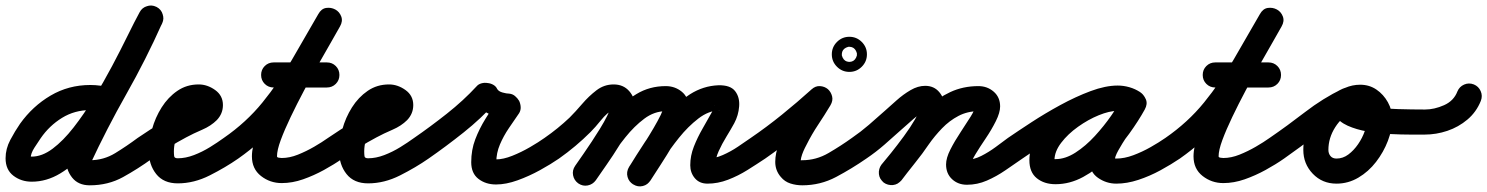

<svg xmlns="http://www.w3.org/2000/svg" viewBox="-57 -609 5337 689"><path d="M341 -294Q359 -290 368 -273.5Q377 -257 372 -239Q368 -221 351.5 -212Q335 -203 317 -208Q291 -214 267 -214Q211 -214 165.5 -186Q120 -158 89 -113Q80 -100 66.5 -79Q53 -58 53 -41Q53 -43 50 -46Q47 -50 50 -48.5Q53 -47 57 -47Q94 -47 132 -75.5Q170 -104 207 -151.5Q244 -199 279 -256Q314 -313 345 -371.5Q376 -430 401 -481Q426 -532 444 -565Q444 -565 444 -565Q444 -565 444 -565Q453 -582 471 -587Q489 -592 505 -584Q522 -575 527 -557Q532 -539 524 -523Q501 -480 472 -422Q443 -364 409 -300.5Q375 -237 335.5 -176Q296 -115 252 -65.5Q208 -16 159 13.5Q110 43 57 43Q19 43 -9 21.5Q-37 0 -37 -41Q-37 -75 -20 -107Q-3 -139 15 -165Q60 -228 124.5 -266Q189 -304 267 -304Q303 -304 341 -294Q341 -294 341 -294Q341 -294 341 -294ZM443 -562Q451 -579 468.5 -586Q486 -593 502 -585Q519 -577 526 -559.5Q533 -542 525 -526Q467 -396 396.5 -271.5Q326 -147 266 -18Q265 -17 268 -27Q270 -38 270 -37Q270 -27 271 -28Q272 -29 267 -32Q266 -33 264 -33.5Q262 -34 265 -34Q315 -34 356.5 -59.5Q398 -85 437 -114Q452 -124 470.5 -121Q489 -118 500 -103Q510 -88 507 -69.5Q504 -51 489 -40Q438 -3 384.5 26.5Q331 56 265 56Q224 56 202 28.5Q180 1 180 -37Q180 -38 182 -47Q184 -55 184 -56Q245 -185 315 -309Q385 -433 443 -562Q443 -562 443 -562Q443 -562 443 -562Z M489 -40Q473 -29 455 -32.5Q437 -36 426 -51Q415 -67 418.5 -85Q422 -103 437 -114Q482 -145 528 -172Q574 -199 623 -223Q626 -224 634 -229Q642 -234 649 -237.5Q656 -241 655 -239Q654 -237 653.5 -234Q653 -231 653 -232Q653 -232 653 -230.5Q653 -229 654 -226Q656 -218 659 -217Q662 -216 656 -216Q634 -216 617.5 -199.5Q601 -183 589.5 -158.5Q578 -134 572.5 -108.5Q567 -83 567 -66Q567 -56 568 -48.5Q569 -41 581 -41Q609 -41 639 -52.5Q669 -64 696.5 -81Q724 -98 746 -114Q761 -125 779.5 -121.5Q798 -118 809 -103Q820 -88 816.5 -69.5Q813 -51 798 -40Q752 -8 695.5 20.5Q639 49 581 49Q530 49 503.5 15.5Q477 -18 477 -66Q477 -103 488.5 -145Q500 -187 523 -223.5Q546 -260 579.5 -283Q613 -306 656 -306Q687 -306 715 -286Q743 -266 743 -232Q743 -201 721 -178Q700 -157 668.5 -143.5Q637 -130 611 -116Q579 -99 548.5 -80Q518 -61 489 -40Q489 -40 489 -40Q489 -40 489 -40Z M798 -40Q782 -29 764 -32.5Q746 -36 735 -51Q724 -67 727.5 -85Q731 -103 746 -114Q827 -170 885 -241.5Q943 -313 990 -393.5Q1037 -474 1085 -558Q1096 -578 1113.5 -580.5Q1131 -583 1146 -575Q1161 -567 1167.5 -550Q1174 -533 1163 -514Q1152 -494 1131.5 -458.5Q1111 -423 1085.5 -378Q1060 -333 1034 -284Q1008 -235 986 -189Q964 -143 950.5 -106.5Q937 -70 937 -48Q937 -44 944 -43Q951 -42 954 -42Q982 -42 1012 -54Q1042 -66 1070.5 -82.5Q1099 -99 1120 -114Q1135 -125 1153.5 -121.5Q1172 -118 1183 -103Q1194 -88 1190.5 -69.5Q1187 -51 1172 -40Q1142 -19 1105.5 1Q1069 21 1030.5 34.5Q992 48 954 48Q912 48 879.5 22.5Q847 -3 847 -48Q847 -83 866 -135.5Q885 -188 914.5 -248.5Q944 -309 977 -368.5Q1010 -428 1039 -478Q1068 -528 1085 -558Q1096 -578 1113.5 -580.5Q1131 -583 1146 -575Q1161 -567 1167.5 -550Q1174 -533 1163 -514Q1112 -423 1061 -337.5Q1010 -252 947.5 -176.5Q885 -101 798 -40Q798 -40 798 -40Q798 -40 798 -40ZM925 -295Q906 -295 893 -308Q880 -321 880 -340Q880 -359 893 -372Q906 -385 925 -385Q973 -385 1020.5 -385Q1068 -385 1116 -385Q1116 -385 1116 -385Q1116 -385 1116 -385Q1135 -385 1148 -372Q1161 -359 1161 -340Q1161 -321 1148 -308Q1135 -295 1116 -295Q1068 -295 1020.5 -295Q973 -295 925 -295Q925 -295 925 -295Q925 -295 925 -295Z M1172 -40Q1156 -29 1138 -32.5Q1120 -36 1109 -51Q1098 -67 1101.5 -85Q1105 -103 1120 -114Q1165 -145 1211 -172Q1257 -199 1306 -223Q1309 -224 1317 -229Q1325 -234 1332 -237.5Q1339 -241 1338 -239Q1337 -237 1336.5 -234Q1336 -231 1336 -232Q1336 -232 1336 -230.5Q1336 -229 1337 -226Q1339 -218 1342 -217Q1345 -216 1339 -216Q1317 -216 1300.5 -199.5Q1284 -183 1272.5 -158.5Q1261 -134 1255.5 -108.5Q1250 -83 1250 -66Q1250 -56 1251 -48.5Q1252 -41 1264 -41Q1292 -41 1322 -52.5Q1352 -64 1379.5 -81Q1407 -98 1429 -114Q1444 -125 1462.5 -121.5Q1481 -118 1492 -103Q1503 -88 1499.5 -69.5Q1496 -51 1481 -40Q1435 -8 1378.5 20.5Q1322 49 1264 49Q1213 49 1186.5 15.5Q1160 -18 1160 -66Q1160 -103 1171.5 -145Q1183 -187 1206 -223.5Q1229 -260 1262.5 -283Q1296 -306 1339 -306Q1370 -306 1398 -286Q1426 -266 1426 -232Q1426 -201 1404 -178Q1383 -157 1351.5 -143.5Q1320 -130 1294 -116Q1262 -99 1231.5 -80Q1201 -61 1172 -40Q1172 -40 1172 -40Q1172 -40 1172 -40Z M1481 -40Q1465 -29 1447 -32.5Q1429 -36 1418 -51Q1407 -67 1410.5 -85Q1414 -103 1429 -114Q1487 -154 1546.5 -201Q1606 -248 1654 -300Q1660 -307 1671 -310Q1682 -313 1693 -311Q1704 -310 1713.5 -304.5Q1723 -299 1727 -290Q1732 -281 1746.5 -277Q1761 -273 1770 -273Q1782 -272 1791 -264.5Q1800 -257 1806 -247Q1811 -236 1811.5 -224.5Q1812 -213 1806 -203Q1788 -177 1769 -149Q1750 -121 1737 -90.5Q1724 -60 1724 -27Q1724 -25 1723 -28Q1722 -31 1721 -32Q1718 -36 1715 -37Q1712 -38 1718 -37Q1720 -37 1723 -37Q1749 -37 1781.5 -50Q1814 -63 1845 -81Q1876 -99 1897 -114Q1897 -114 1897 -114Q1897 -114 1897 -114Q1912 -124 1930.5 -121Q1949 -118 1960 -103Q1970 -88 1967 -69.5Q1964 -51 1949 -40Q1920 -20 1881 1.5Q1842 23 1800.5 38Q1759 53 1723 53Q1686 53 1660 33Q1634 13 1634 -27Q1634 -71 1648.5 -109Q1663 -147 1685 -182.5Q1707 -218 1730 -253Q1737 -262 1747.5 -252Q1758 -242 1766 -227Q1773 -211 1775 -196.5Q1777 -182 1766 -183Q1730 -185 1696.5 -201Q1663 -217 1647 -250Q1642 -259 1655.5 -261.5Q1669 -264 1686 -261Q1702 -259 1714.5 -253Q1727 -247 1720 -240Q1670 -184 1606.5 -133.5Q1543 -83 1481 -40Q1481 -40 1481 -40Q1481 -40 1481 -40Z M1949 -40Q1933 -29 1915 -32.5Q1897 -36 1886 -51Q1875 -67 1878.5 -85Q1882 -103 1897 -114Q1946 -148 1987 -187Q2008 -208 2032 -236Q2056 -264 2083.5 -285Q2111 -306 2145 -306Q2180 -306 2201 -282Q2222 -258 2222 -224Q2222 -199 2206 -163Q2190 -127 2166.5 -89Q2143 -51 2119.5 -17.5Q2096 16 2081 38Q2081 38 2081 38Q2081 38 2081 38Q2070 53 2052 56.5Q2034 60 2018 49Q2003 38 1999.5 20Q1996 2 2007 -14Q2015 -25 2030 -46.5Q2045 -68 2062.5 -94.5Q2080 -121 2096 -147Q2112 -173 2122 -193.5Q2132 -214 2132 -224Q2132 -227 2134.5 -223Q2137 -219 2140 -217Q2141 -217 2143.5 -216.5Q2146 -216 2145 -216Q2143 -216 2142 -215Q2121 -204 2100 -178Q2079 -152 2062 -135Q2010 -83 1949 -40Q1949 -40 1949 -40Q1949 -40 1949 -40ZM2081 38Q2070 53 2052 56.5Q2034 60 2018 49Q2003 38 1999.5 20Q1996 2 2007 -14Q2036 -55 2069 -104.5Q2102 -154 2141 -198.5Q2180 -243 2227 -271.5Q2274 -300 2332 -300Q2365 -300 2389.5 -280Q2414 -260 2414 -225Q2414 -201 2398 -165.5Q2382 -130 2359 -91Q2336 -52 2313.5 -17.5Q2291 17 2277 39Q2277 39 2277 39Q2277 39 2277 39Q2267 54 2248.5 58Q2230 62 2214 52Q2199 42 2195 23.5Q2191 5 2201 -11Q2209 -23 2223.5 -45.5Q2238 -68 2255.5 -95.5Q2273 -123 2288.5 -149.5Q2304 -176 2314 -196.5Q2324 -217 2324 -225Q2324 -226 2324 -223.5Q2324 -221 2325 -220Q2327 -215 2331.5 -212.5Q2336 -210 2332 -210Q2291 -210 2255 -183Q2219 -156 2187 -116Q2155 -76 2128.5 -34.5Q2102 7 2081 38Q2081 38 2081 38Q2081 38 2081 38ZM2277 38Q2268 54 2250 58.5Q2232 63 2216 53Q2200 44 2195 26Q2190 8 2200 -9Q2225 -50 2257.5 -99.5Q2290 -149 2331 -195Q2372 -241 2419.5 -271Q2467 -301 2521 -303Q2564 -304 2581 -282Q2598 -260 2595.5 -227.5Q2593 -195 2578 -167Q2566 -145 2550 -119Q2534 -93 2522 -66.5Q2510 -40 2510 -16Q2510 -16 2510 -17Q2508 -26 2500 -32.5Q2492 -39 2483 -40Q2484 -40 2482 -40Q2508 -40 2536.5 -52.5Q2565 -65 2591 -82.5Q2617 -100 2637 -114Q2637 -114 2637 -114Q2637 -114 2637 -114Q2653 -125 2671.5 -121.5Q2690 -118 2700 -103Q2711 -87 2707.5 -68.5Q2704 -50 2689 -40Q2659 -20 2625.5 1Q2592 22 2555.5 36Q2519 50 2482 50Q2453 50 2436.5 30.5Q2420 11 2420 -16Q2420 -50 2433 -83Q2446 -116 2464.5 -148Q2483 -180 2499 -209Q2509 -229 2506.5 -231.5Q2504 -234 2512 -222Q2519 -212 2523 -212.5Q2527 -213 2525 -213Q2486 -212 2449 -183.5Q2412 -155 2379.5 -114.5Q2347 -74 2320.5 -32.5Q2294 9 2277 38Q2277 38 2277 38Q2277 38 2277 38Z M2689 -40Q2673 -29 2655 -32.5Q2637 -36 2626 -51Q2615 -67 2618.5 -85Q2622 -103 2637 -114Q2694 -153 2749 -197.5Q2804 -242 2855 -288Q2869 -301 2885.5 -300Q2902 -299 2914 -289Q2925 -279 2929 -263.5Q2933 -248 2923 -231Q2902 -196 2879 -161.5Q2856 -127 2837 -89Q2831 -78 2826 -66.5Q2821 -55 2818 -43Q2817 -40 2816.5 -34Q2816 -28 2816 -28Q2814 -27 2809.5 -30.5Q2805 -34 2822 -34Q2872 -34 2916.5 -60Q2961 -86 3000 -114Q3000 -114 3000 -114Q3000 -114 3000 -114Q3015 -125 3033.5 -121.5Q3052 -118 3063 -103Q3074 -88 3070.5 -69.5Q3067 -51 3052 -40Q3000 -4 2943.5 26Q2887 56 2822 56Q2800 56 2779.5 49.5Q2759 43 2745 26Q2725 3 2725 -28Q2725 -59 2738.5 -93.5Q2752 -128 2772 -162Q2792 -196 2812.5 -226.5Q2833 -257 2847 -279Q2857 -295 2874 -293Q2891 -291 2905 -279Q2919 -268 2924 -251Q2929 -234 2915 -222Q2862 -174 2805 -127.5Q2748 -81 2689 -40Q2689 -40 2689 -40Q2689 -40 2689 -40ZM2987 -441Q2983 -440 2979 -438Q2965 -431 2964 -416Q2964 -415 2964 -414Q2964 -414 2964 -413Q2964 -412 2964 -410Q2965 -406 2967 -402Q2974 -388 2989 -387Q2990 -387 2991 -387Q2992 -387 2993 -387Q3008 -388 3015 -402Q3017 -406 3018 -410Q3018 -412 3018 -413Q3018 -414 3018 -414Q3018 -414 3018 -415Q3018 -416 3018 -418Q3017 -422 3015 -426Q3008 -440 2993 -441Q2992 -441 2991 -441Q2991 -441 2990 -441Q2989 -441 2987 -441ZM2928 -414Q2928 -440 2946.5 -458.5Q2965 -477 2991 -477Q3017 -477 3035.5 -458.5Q3054 -440 3054 -414Q3054 -388 3035.5 -369.5Q3017 -351 2991 -351Q2965 -351 2946.5 -369.5Q2928 -388 2928 -414Z M2989 -51Q2978 -67 2981.5 -85Q2985 -103 3000 -114Q3032 -136 3061 -161Q3090 -186 3119 -212Q3137 -228 3160.5 -249Q3184 -270 3210.5 -285.5Q3237 -301 3263 -301Q3295 -301 3314 -278Q3333 -255 3333 -224Q3333 -195 3316 -159.5Q3299 -124 3273.5 -87.5Q3248 -51 3222 -18.5Q3196 14 3178 38Q3178 38 3178 38Q3178 38 3178 38Q3166 52 3147.5 54.5Q3129 57 3114 46Q3100 34 3097.5 15.5Q3095 -3 3106 -18Q3118 -32 3140.5 -60Q3163 -88 3186.5 -120Q3210 -152 3226.5 -180.5Q3243 -209 3243 -224Q3243 -225 3244 -224Q3247 -216 3255 -213Q3257 -212 3261 -211.5Q3265 -211 3263 -211Q3259 -211 3247.5 -203Q3236 -195 3222 -183Q3208 -171 3196 -160Q3184 -149 3179 -145Q3148 -117 3117 -90Q3086 -63 3052 -40Q3036 -29 3018 -32.5Q3000 -36 2989 -51ZM3177 38Q3166 53 3147.5 55Q3129 57 3114 45Q3099 34 3097 15.5Q3095 -3 3107 -18Q3131 -48 3155.5 -78.5Q3180 -109 3202 -141Q3232 -185 3269.5 -221Q3307 -257 3353 -278.5Q3399 -300 3454 -300Q3486 -300 3509 -280Q3532 -260 3532 -227Q3532 -205 3516.5 -174Q3501 -143 3480 -112Q3459 -81 3443.5 -55.5Q3428 -30 3428 -19Q3428 -19 3428 -19Q3425 -31 3413 -36Q3412 -36 3413 -36Q3438 -36 3464.5 -49.5Q3491 -63 3515.5 -81Q3540 -99 3560 -114Q3575 -124 3593.5 -121Q3612 -118 3623 -103Q3633 -88 3630 -69.5Q3627 -51 3612 -40Q3583 -20 3551 2Q3519 24 3484.5 39Q3450 54 3413 54Q3381 54 3359.5 34Q3338 14 3338 -19Q3338 -42 3353.5 -72.5Q3369 -103 3390 -134.5Q3411 -166 3426.5 -191Q3442 -216 3442 -227Q3442 -229 3442.5 -226Q3443 -223 3443 -221Q3446 -213 3454 -210Q3454 -210 3454 -210Q3415 -210 3382.5 -193Q3350 -176 3323.5 -148.5Q3297 -121 3276 -91Q3253 -57 3227.5 -25.5Q3202 6 3177 38Q3177 38 3177 38Q3177 38 3177 38Z M3549 -51Q3538 -67 3541.5 -85Q3545 -103 3560 -114Q3595 -138 3644 -170Q3693 -202 3748 -232Q3803 -262 3856.5 -282Q3910 -302 3954 -302Q3975 -302 3996 -296Q4017 -290 4035 -278Q4053 -265 4054.5 -247.5Q4056 -230 4047 -217Q4038 -203 4021.5 -197Q4005 -191 3986 -202Q3977 -207 3970.5 -209Q3964 -211 3952 -211Q3924 -211 3886 -195.5Q3848 -180 3811.5 -154Q3775 -128 3751 -96.5Q3727 -65 3727 -34Q3727 -29 3723 -34Q3719 -39 3723 -38Q3726 -38 3731 -38Q3766 -38 3802.5 -61.5Q3839 -85 3872 -121Q3905 -157 3931 -194.5Q3957 -232 3973 -260Q3983 -279 4001 -282.5Q4019 -286 4034 -277Q4048 -269 4055 -252.5Q4062 -236 4051 -216Q4043 -200 4025 -175Q4007 -150 3988.5 -122Q3970 -94 3956.5 -70Q3943 -46 3943 -32Q3943 -30 3942.5 -33.5Q3942 -37 3941 -39Q3937 -44 3940 -42Q3943 -40 3949 -40Q3978 -40 4010 -52Q4042 -64 4072 -81Q4102 -98 4125 -114Q4140 -125 4158.5 -121.5Q4177 -118 4188 -103Q4199 -88 4195.5 -69.5Q4192 -51 4177 -40Q4146 -19 4107.5 2Q4069 23 4028 36.5Q3987 50 3949 50Q3913 50 3883 29Q3853 8 3853 -32Q3853 -61 3866 -90.5Q3879 -120 3899 -149Q3919 -178 3939 -206Q3959 -234 3973 -260Q3983 -279 4001 -282.5Q4019 -286 4034 -277Q4048 -269 4055 -252.5Q4062 -236 4051 -216Q4029 -176 3995.5 -129.5Q3962 -83 3920 -41.5Q3878 0 3830 26Q3782 52 3731 52Q3690 52 3663.5 30.5Q3637 9 3637 -34Q3637 -75 3657.5 -113.5Q3678 -152 3711.5 -186Q3745 -220 3786.5 -246Q3828 -272 3871 -286.5Q3914 -301 3952 -301Q3995 -301 4032 -280Q4050 -269 4051.5 -251.5Q4053 -234 4043 -219Q4034 -204 4017 -198Q4000 -192 3983 -204Q3977 -209 3969 -210.5Q3961 -212 3954 -212Q3928 -212 3892.5 -199Q3857 -186 3817 -165.5Q3777 -145 3737.5 -121.5Q3698 -98 3665 -76Q3632 -54 3612 -40Q3596 -29 3578 -32.5Q3560 -36 3549 -51Z M4177 -40Q4161 -29 4143 -32.5Q4125 -36 4114 -51Q4103 -67 4106.5 -85Q4110 -103 4125 -114Q4206 -170 4264 -241.5Q4322 -313 4369 -393.5Q4416 -474 4464 -558Q4475 -578 4492.5 -580.5Q4510 -583 4525 -575Q4540 -567 4546.5 -550Q4553 -533 4542 -514Q4531 -494 4510.5 -458.5Q4490 -423 4464.5 -378Q4439 -333 4413 -284Q4387 -235 4365 -189Q4343 -143 4329.5 -106.5Q4316 -70 4316 -48Q4316 -44 4323 -43Q4330 -42 4333 -42Q4361 -42 4391 -54Q4421 -66 4449.5 -82.5Q4478 -99 4499 -114Q4514 -125 4532.5 -121.5Q4551 -118 4562 -103Q4573 -88 4569.5 -69.5Q4566 -51 4551 -40Q4521 -19 4484.5 1Q4448 21 4409.5 34.5Q4371 48 4333 48Q4291 48 4258.5 22.5Q4226 -3 4226 -48Q4226 -83 4245 -135.5Q4264 -188 4293.5 -248.5Q4323 -309 4356 -368.5Q4389 -428 4418 -478Q4447 -528 4464 -558Q4475 -578 4492.5 -580.5Q4510 -583 4525 -575Q4540 -567 4546.5 -550Q4553 -533 4542 -514Q4491 -423 4440 -337.5Q4389 -252 4326.5 -176.5Q4264 -101 4177 -40Q4177 -40 4177 -40Q4177 -40 4177 -40ZM4304 -295Q4285 -295 4272 -308Q4259 -321 4259 -340Q4259 -359 4272 -372Q4285 -385 4304 -385Q4352 -385 4399.5 -385Q4447 -385 4495 -385Q4495 -385 4495 -385Q4495 -385 4495 -385Q4514 -385 4527 -372Q4540 -359 4540 -340Q4540 -321 4527 -308Q4514 -295 4495 -295Q4447 -295 4399.5 -295Q4352 -295 4304 -295Q4304 -295 4304 -295Q4304 -295 4304 -295Z M4488 -51Q4477 -67 4480.5 -85Q4484 -103 4499 -114Q4563 -158 4626.5 -207Q4690 -256 4760 -290Q4760 -290 4760 -290Q4760 -290 4760 -290Q4776 -298 4794 -292Q4812 -286 4820 -269Q4828 -252 4822 -234.5Q4816 -217 4799 -209Q4733 -177 4672 -129.5Q4611 -82 4551 -40Q4535 -29 4517 -32.5Q4499 -36 4488 -51ZM4760 -290Q4777 -298 4794.5 -291.5Q4812 -285 4820 -268Q4828 -251 4821.5 -233.5Q4815 -216 4798 -209Q4759 -191 4734.5 -152.5Q4710 -114 4710 -71Q4710 -58 4717.5 -49Q4725 -40 4739 -40Q4762 -40 4781.5 -54.5Q4801 -69 4816.5 -91.5Q4832 -114 4840.5 -138.5Q4849 -163 4849 -183Q4849 -192 4842 -203.5Q4835 -215 4824 -215Q4821 -215 4815 -213.5Q4809 -212 4812 -215Q4814 -216 4816 -221Q4818 -226 4817 -223Q4817 -223 4817 -223Q4817 -223 4817 -223Q4818 -225 4818 -226Q4818 -234 4814 -241Q4813 -241 4813 -241Q4825 -235 4838 -231.5Q4851 -228 4865 -226Q4912 -219 4960.5 -217.5Q5009 -216 5056 -216Q5056 -216 5056 -216Q5056 -216 5056 -216Q5075 -216 5088 -203Q5101 -190 5101 -171Q5101 -152 5088 -139Q5075 -126 5056 -126Q5039 -126 5005.5 -126Q4972 -126 4931.5 -128Q4891 -130 4850.5 -137Q4810 -144 4779 -158Q4748 -172 4734 -195Q4720 -218 4733 -253Q4733 -253 4733 -253Q4733 -253 4733 -253Q4743 -282 4769.5 -293.5Q4796 -305 4824 -305Q4857 -305 4882.5 -287.5Q4908 -270 4923.5 -242Q4939 -214 4939 -183Q4939 -144 4923.5 -103.5Q4908 -63 4881 -28Q4854 7 4817.5 28.5Q4781 50 4739 50Q4688 50 4654 14.5Q4620 -21 4620 -71Q4620 -117 4637.5 -160Q4655 -203 4687 -237Q4719 -271 4760 -290Q4760 -290 4760 -290Q4760 -290 4760 -290Z M5055 -126Q5037 -126 5024 -139.5Q5011 -153 5011 -172Q5011 -190 5024.5 -203Q5038 -216 5057 -216Q5090 -216 5125 -231.5Q5160 -247 5173 -281Q5180 -298 5197 -305.5Q5214 -313 5232 -306Q5249 -299 5256.5 -282Q5264 -265 5257 -247Q5241 -207 5209 -180Q5177 -153 5137 -139.5Q5097 -126 5055 -126Q5055 -126 5055 -126Q5055 -126 5055 -126Z"/></svg>

Font: FRB American Cursive Black
Style: Bold Italic
Weight: 900
Italic angle: -25°
Version: Version 2.0;Modular Font Editor K font №1